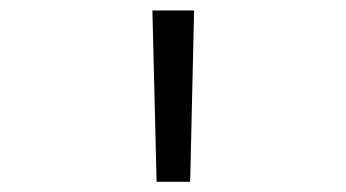

<svg xmlns="http://www.w3.org/2000/svg" viewBox="-20 -750 660 366"><path d="M342.5 -403.5 350 -730H270.5L278.5 -403.5Z"/></svg>

Font: Monaspace Argon Light
Style: Regular
Weight: 300
Designer: Riley Cran & the Lettermatic Team
Foundry: Lettermatic
Version: Version 1.000 (Monaspace Argon)